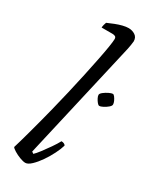

<svg xmlns="http://www.w3.org/2000/svg" viewBox="-205 -856 740 912"><g transform="rotate(30 165.0 -400.0)"><path d="M107 0Q95 0 76.5 -7Q58 -14 42.5 -23.5Q27 -33 24 -39Q29 -55 36 -79.5Q43 -104 52 -137Q61 -170 71 -208Q81 -246 91 -286Q104 -338 117 -393.5Q130 -449 141.5 -502.5Q153 -556 162 -601Q171 -646 176 -677.5Q181 -709 181 -721Q181 -731 175 -734.5Q169 -738 159 -738H100Q100 -744 102.5 -754Q105 -764 107 -768Q125 -776 144 -783.5Q163 -791 181 -795.5Q199 -800 213 -800Q233 -800 249 -789.5Q265 -779 265 -757Q265 -754 262 -734.5Q259 -715 253 -691L109 -63L119 -56Q129 -65 145 -86Q161 -107 178 -131.5Q195 -156 205 -175Q213 -175 219.5 -172Q226 -169 228 -164Q222 -143 208 -115Q194 -87 176 -61Q158 -35 139.5 -17.5Q121 0 107 0ZM276 -410Q271 -410 264 -418.5Q257 -427 252 -437Q247 -447 247 -454Q247 -461 258.5 -470Q270 -479 283.5 -485.5Q297 -492 304 -492Q309 -492 315 -484Q321 -476 325.5 -466Q330 -456 330 -448Q330 -441 319.5 -432Q309 -423 296.5 -416.5Q284 -410 276 -410Z"/></g></svg>

Font: Texturina 12pt ExtraLight
Style: Italic
Weight: 250
Italic angle: -11°
Designer: Guillermo Torres Carreño
Foundry: Omnibus-Type
Version: Version 1.002